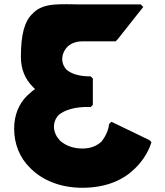

<svg xmlns="http://www.w3.org/2000/svg" viewBox="-20 -868 780 910"><path d="M258 -323C285 -346 334 -363 408 -361H410L420 -371V-496L410 -506H408C353 -506 317 -519 295 -538C266 -570 269 -615 300 -647C316 -662 341 -672 369 -672H528L537 -681L659 -835L647 -847H367C273 -847 190 -858 139 -808L132 -801C97 -767 79 -706 79 -598C79 -539 100 -492 135 -457L146 -446C137 -440 125 -430 116 -421L109 -415C70 -377 47 -323 47 -258C47 -185 74 -120 122 -73L129 -66C186 -11 271 22 370 22C492 22 571 -21 619 -69L626 -76C681 -131 697 -192 697 -192L698 -194L688 -204L508 -291L497 -280V-279C492 -231 459 -195 459 -195C439 -178 412 -164 371 -164C325 -164 290 -179 265 -201C231 -236 224 -286 258 -323Z"/></svg>

Font: Hussar Woodtype
Style: Ultra
Weight: 900
Foundry: Cannot Into Space Fonts
Version: Version 1.07